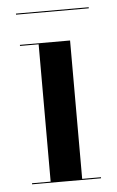

<svg xmlns="http://www.w3.org/2000/svg" viewBox="-46 -597 385 631"><g transform="rotate(-5 147.0 -282.0)"><path d="M200 -460V-3.5H262V0H34.5V-3.5H96V-456.5H34.5V-460ZM30.5 -560V-563.5H270.5V-560Z"/></g></svg>

Font: Bodoni Moda 48pt Medium
Style: Regular
Weight: 500
Designer: Owen Earl
Foundry: indestructible type
Version: Version 2.005